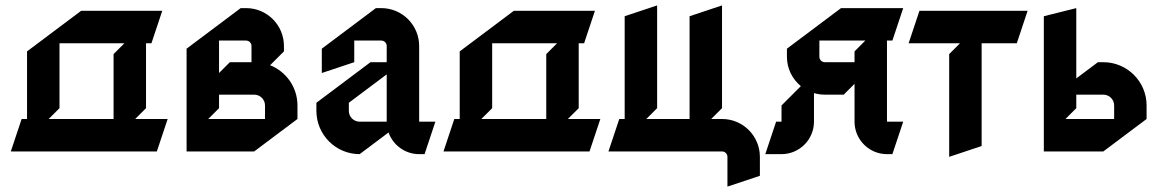

<svg xmlns="http://www.w3.org/2000/svg" viewBox="-20 -550 4300 710"><path d="M520 -150V-390H540L580 -510H280L80 -360V-110H60L20 10H560L600 -110H480ZM200 -390H440L400 -350V-110H160L200 -150Z M790 -200H920C942.1 -200 960 -182.1 960 -160V-110H750L790 -150ZM790 -400H890C901 -400 910 -391 910 -380V-320H830L790 -280ZM670 -370V10H920L1080 -110V-160C1080 -227.6 1038.1 -285.4 978.8 -308.8L1030 -360V-380C1030 -457.3 967.3 -520 890 -520H870Z M1410 -275V-100H1310C1287.9 -100 1270 -117.9 1270 -140V-170ZM1370 -520 1170 -370V-280L1290 -320V-400H1390C1401 -400 1410 -391 1410 -380V-320H1350L1150 -170V-140C1150 -51.7 1221.7 20 1310 20L1416.8 -60.1C1433.3 -13.5 1477.8 20 1530 20H1550L1590 -100H1530V-380C1530 -457.3 1467.3 -520 1390 -520Z M2120 -150V-390H2140L2180 -510H1880L1680 -360V-110H1660L1620 10H2160L2200 -110H2080ZM1800 -390H2040L2000 -350V-110H1760L1800 -150Z M2290 -490V-110H2270L2230 10H2650C2661 10 2670 19 2670 30V140L2790 100V30C2790 -47.3 2727.3 -110 2650 -110H2610L2650 -150V-530L2530 -490V-110H2370L2410 -150V-530Z M3140 -320H3030C3019 -320 3010 -329 3010 -340V-400H3180L3140 -360ZM2990 -205.8C3002.7 -202 3016.1 -200 3030 -200H3100L3140 -240V-100C3140 -33.8 3193.8 20 3260 20H3280L3320 -100H3260V-400H3280L3320 -520H3090L2890 -370V-340C2890 -296.3 2910.1 -257.2 2941.5 -231.5L2870 -160V-100H2850L2810 20H2870C2936.2 20 2990 -33.8 2990 -100Z M3490 -350V30L3610 -10V-390H3740L3780 -510H3380L3340 -390H3530Z M3960 -200H4060C4082.1 -200 4100 -182.1 4100 -160V-110H3920L3960 -150ZM3840 -490V10H4060L4220 -110V-160C4220 -248.3 4148.3 -320 4060 -320H4040L3960 -260V-520Z"/></svg>

Font: Abibas
Style: Medium
Weight: 500
Version: Version 0.3